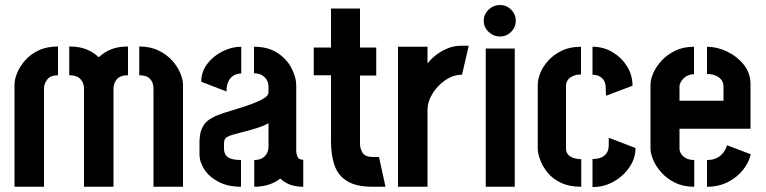

<svg xmlns="http://www.w3.org/2000/svg" viewBox="-20 -747 3062 768"><path d="M316 0V-393Q316 -415 302 -430.5Q288 -446 257 -446V-561Q298 -561 326 -549.5Q354 -538 375 -518Q396 -538 424 -549.5Q452 -561 492 -561V-446Q461 -446 447.5 -430Q434 -414 434 -393V0ZM38 0V-408Q38 -429 48.5 -455Q59 -481 80.5 -505.5Q102 -530 134.5 -545.5Q167 -561 212 -561V-446Q182 -446 169 -429Q156 -412 156 -393V0ZM594 0V-393Q594 -416 580.5 -431Q567 -446 537 -446V-561Q581 -561 614 -545Q647 -529 669 -504.5Q691 -480 701.5 -453.5Q712 -427 712 -408V0Z M944 0Q892 0 854.5 -19.5Q817 -39 797.5 -69Q778 -99 778 -130V-180Q778 -191 780.5 -208.5Q783 -226 794 -245Q805 -264 831 -277Q847 -286 874.5 -295Q902 -304 932.5 -313Q963 -322 990.5 -332.5Q1018 -343 1036 -354Q1054 -365 1054 -378V-399Q1054 -416 1046.5 -428Q1039 -440 1026.5 -447Q1014 -454 996 -454V-560Q1053 -560 1090.5 -535Q1128 -510 1146.5 -473.5Q1165 -437 1165 -406V-140Q1165 -134 1169.5 -121Q1174 -108 1193 -108V0Q1161 0 1138.5 -9Q1116 -18 1101 -33Q1082 -17 1055 -8.5Q1028 0 997 0V-107Q1016 -107 1028.5 -114Q1041 -121 1047.5 -133.5Q1054 -146 1054 -160V-254Q1036 -244 1011.5 -236Q987 -228 961.5 -221.5Q936 -215 916 -209.5Q896 -204 888 -199Q876 -192 876 -173V-154Q876 -138 882.5 -127.5Q889 -117 904.5 -112Q920 -107 944 -107ZM886 -381 785 -420Q785 -460 809 -491.5Q833 -523 870 -541.5Q907 -560 945 -560V-453Q928 -453 914.5 -445Q901 -437 893.5 -421Q886 -405 886 -381Z M1471 0Q1405 0 1368.5 -22.5Q1332 -45 1318 -86Q1304 -127 1304 -182V-446H1235V-557H1304V-713H1420V-557H1485V-445H1420V-172Q1420 -152 1430.5 -135.5Q1441 -119 1473 -119H1496L1522 0Z M1572 0V-560H1690V-493Q1701 -508 1720.5 -524Q1740 -540 1767 -552Q1794 -564 1824 -564Q1831 -564 1839 -564Q1847 -564 1855 -564L1828 -448Q1793 -448 1761.5 -426.5Q1730 -405 1710 -372.5Q1690 -340 1690 -306V0Z M1923 0V-553H2039V0ZM1980 -601Q1954 -601 1934.5 -619.5Q1915 -638 1915 -664Q1915 -690 1934.5 -708.5Q1954 -727 1980 -727Q2006 -727 2024.5 -708.5Q2043 -690 2043 -664Q2043 -638 2024.5 -619.5Q2006 -601 1980 -601Z M2305 0Q2257 0 2223.5 -16Q2190 -32 2170 -57Q2150 -82 2140.5 -108Q2131 -134 2131 -152V-408Q2131 -429 2141 -454.5Q2151 -480 2172.5 -504Q2194 -528 2226.5 -544Q2259 -560 2304 -560V-449Q2284 -449 2270 -442Q2256 -435 2250 -425Q2244 -415 2244 -406V-152Q2244 -140 2251 -130.5Q2258 -121 2271.5 -116Q2285 -111 2305 -110ZM2350 1V-111Q2369 -111 2383.5 -116.5Q2398 -122 2406.5 -134.5Q2415 -147 2415 -167V-196L2522 -155Q2522 -113 2497 -77Q2472 -41 2432.5 -19.5Q2393 2 2350 1ZM2404 -364 2403 -393Q2403 -414 2395.5 -425.5Q2388 -437 2376 -442.5Q2364 -448 2350 -448V-560Q2394 -560 2430 -538.5Q2466 -517 2488 -482Q2510 -447 2510 -404Z M2757 0Q2713 0 2680.5 -16Q2648 -32 2626 -56.5Q2604 -81 2593 -107Q2582 -133 2582 -152V-409Q2582 -429 2593 -454.5Q2604 -480 2626 -504Q2648 -528 2680.5 -544Q2713 -560 2756 -560V-450Q2738 -450 2725.5 -442Q2713 -434 2705.5 -422.5Q2698 -411 2698 -401V-344H2874V-400Q2874 -418 2864 -429.5Q2854 -441 2839 -446Q2824 -451 2808 -451V-560Q2848 -560 2888 -541Q2928 -522 2955 -488.5Q2982 -455 2982 -410V-232H2698V-152Q2698 -143 2704 -132.5Q2710 -122 2723.5 -114.5Q2737 -107 2757 -107ZM2808 0V-107Q2832 -107 2848 -115.5Q2864 -124 2874 -137.5Q2884 -151 2888 -166L2983 -130Q2976 -98 2952.5 -68Q2929 -38 2892 -19Q2855 0 2808 0Z"/></svg>

Font: Stick No Bills ExtraLight
Style: Bold
Weight: 700
Version: Version 2.000